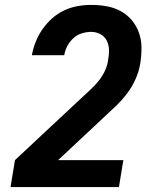

<svg xmlns="http://www.w3.org/2000/svg" viewBox="-20 -763 640 783"><path d="M23 0 41 -110 314 -365Q332 -382 350 -398.5Q368 -415 383 -434Q398 -453 408 -474.5Q418 -496 421 -519Q425 -539 424.5 -559.5Q424 -580 415.5 -597Q407 -614 389.5 -623.5Q372 -633 352 -633Q333 -633 313.5 -627Q294 -621 279 -607Q264 -593 254.5 -575Q245 -557 242 -538H110Q115 -565 125.5 -592Q136 -619 153 -643.5Q170 -668 192.5 -688Q215 -708 241.5 -720.5Q268 -733 296 -738Q324 -743 352 -743Q384 -743 415 -737.5Q446 -732 472.5 -717.5Q499 -703 518 -680Q537 -657 547 -628.5Q557 -600 557 -568Q557 -536 552 -504Q547 -473 533.5 -442Q520 -411 499.5 -383.5Q479 -356 454 -332Q429 -308 404 -285L217 -110H483L465 0Z"/></svg>

Font: Iosevka SS04 XBd Ex Obl
Style: Regular
Weight: 800
Width: 7
Italic angle: -9°
Monospace: yes
Designer: Belleve Invis
Foundry: Belleve Invis
Version: Version 19.0.0; ttfautohint (v1.8.4)